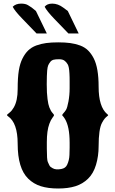

<svg xmlns="http://www.w3.org/2000/svg" viewBox="-20 -1012 646 1077"><path d="M306.2 45.4Q250 45.4 209 32.5Q168 19.5 138.2 -9.8Q79.1 -67.4 79.1 -205.6Q79.1 -322.8 24.9 -359.9Q16.6 -365.7 20.8 -369.6Q24.9 -373.5 35.6 -382.1Q46.4 -390.6 57.6 -409.7Q79.1 -447.3 79.1 -512.2Q79.1 -577.6 85.7 -617.2Q92.3 -656.7 106 -683.6Q119.6 -710.9 137.9 -728.8Q156.2 -746.6 183.1 -756.8Q210 -766.6 239 -770.5Q268.1 -774.4 306.6 -774.4Q345.2 -774.4 374 -770.5Q402.8 -766.6 429.7 -756.8Q456.5 -746.6 474.6 -728.5Q492.7 -710.4 506.3 -683.6Q533.2 -630.4 533.2 -525.9Q533.2 -412.6 581.1 -372.1Q586.9 -367.7 586.9 -366.2Q586.9 -364.3 580.6 -359.4Q574.2 -354.5 567.9 -347.4Q561.5 -340.3 552.2 -323.2Q533.2 -288.1 533.2 -191.4Q533.2 -136.7 518.6 -87.6Q503.9 -38.6 474.1 -9.8Q444.3 19.5 403.3 32.5Q362.3 45.4 306.2 45.4ZM323.7 -64Q347.7 -68.4 356.4 -87.4Q368.7 -113.3 369.6 -143.6Q370.6 -173.8 370.6 -183.6V-210.9Q370.6 -302.7 343.8 -345.7Q337.4 -356 333.5 -359.9Q329.1 -363.8 329.1 -366.2Q329.1 -370.1 336.2 -377.4Q343.3 -384.8 350.1 -395.5Q357.4 -407.2 364 -442.9Q370.6 -478.5 370.6 -517.1Q370.6 -543 370.6 -556.2Q370.6 -569.3 370.4 -578.1Q370.1 -586.9 369.6 -598.6Q367.7 -638.2 359.6 -651.4Q351.6 -664.6 342.8 -670.9Q332 -679.7 311.5 -679.7Q291 -679.7 279.8 -676.8Q267.6 -672.9 261.7 -664.1Q254.4 -654.8 250.5 -645.8Q246.6 -636.7 244.6 -616.2Q243.7 -603.5 242.9 -584.5Q242.2 -565.4 242.2 -539.6Q242.2 -488.3 246.6 -456.5Q250.5 -425.3 256.8 -409.7Q265.1 -388.7 274.2 -378.9Q283.2 -369.1 283.2 -366.2Q283.2 -362.8 274.2 -351.3Q265.1 -339.8 256.8 -317.4Q242.7 -279.3 242.7 -214.8V-178.2Q242.7 -115.7 248 -104L256.3 -85.9Q259.8 -78.6 264.4 -75.4Q269 -72.3 275.4 -68.4Q292.5 -58.1 323.7 -64ZM185.1 -824.2 105.5 -906.7Q63 -950.2 51.3 -974.1Q68.4 -991.7 98.6 -991.7Q123.5 -991.7 137.5 -982.7Q151.4 -973.6 157.7 -969.7Q166 -963.4 174.1 -956.5Q182.1 -949.7 181.6 -950.2L242.7 -824.2ZM363.8 -824.2 284.2 -906.7Q243.2 -949.2 230.5 -974.1Q243.7 -991.7 272.9 -991.7Q305.2 -991.7 335 -969.2L348.1 -959.5L360.4 -950.2L421.4 -824.2Z"/></svg>

Font: Sancreek
Style: Regular
Weight: 400
Designer: Vernon Adams
Foundry: Vernon Adams
Version: Version 1.100; ttfautohint (v1.8.4.7-5d5b)